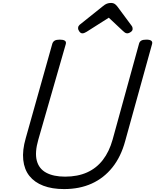

<svg xmlns="http://www.w3.org/2000/svg" viewBox="-20 -1274 1061 1313"><path d="M418 19Q336 19 276 -4Q216 -27 181 -71Q146 -115 139 -180.5Q132 -246 156 -329L338 -976Q343 -990 354.5 -996.5Q366 -1003 389 -1003Q412 -1003 423 -996Q434 -989 430 -973L242 -319Q217 -232 231.5 -176Q246 -120 296 -93Q346 -66 425 -66Q511 -66 575.5 -95Q640 -124 683.5 -180.5Q727 -237 750 -319L931 -976Q935 -990 946.5 -996.5Q958 -1003 981 -1003Q1028 -1003 1020 -973L836 -309Q807 -202 748.5 -129Q690 -56 607 -18.5Q524 19 418 19ZM543 -1046Q532 -1046 523 -1058Q514 -1070 514 -1081Q514 -1090 517 -1095Q520 -1100 524 -1104L684 -1232Q698 -1244 711 -1249Q724 -1254 740 -1254Q754 -1254 764 -1247.5Q774 -1241 783 -1229L880 -1098Q885 -1091 886 -1085.5Q887 -1080 887 -1076Q887 -1064 874 -1055Q861 -1046 852 -1046Q842 -1046 835 -1050.5Q828 -1055 821 -1062L724 -1153L573 -1057Q566 -1053 558.5 -1049.5Q551 -1046 543 -1046Z"/></svg>

Font: Playwrite AU SA
Style: Regular
Weight: 400
Designer: Veronika Burian, José Scaglione
Foundry: TypeTogether
Version: Version 1.002